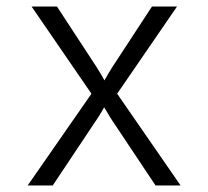

<svg xmlns="http://www.w3.org/2000/svg" viewBox="-20 -570 640 590"><path d="M65 0 261 -282 77 -550H155L278 -362Q284 -353 290.5 -341.5Q297 -330 301 -323Q305 -330 311.5 -341.5Q318 -353 324 -362L447 -550H524L340 -282L535 0H458L326 -198Q319 -208 312 -220.5Q305 -233 300 -240Q296 -233 288.5 -220.5Q281 -208 274 -198L142 0Z"/></svg>

Font: JetBrains Mono NL ExtraLight
Style: Regular
Weight: 200
Designer: Philipp Nurullin, Konstantin Bulenkov
Foundry: JetBrains
Version: Version 2.304; ttfautohint (v1.8.4.7-5d5b)